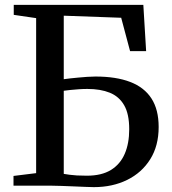

<svg xmlns="http://www.w3.org/2000/svg" viewBox="-20 -763 705 789"><path d="M365.5 6Q354 6 332 5Q310 4 283.8 3Q257.5 2 232.5 1Q207.5 0 190 0H35.5V-40L128.5 -51.5V-688.5L36.5 -702V-743H569L580.5 -553H514.5L478 -690L242 -698.5V-437.5Q252 -439 267.8 -440.8Q283.5 -442.5 301.8 -444.2Q320 -446 338.2 -447.2Q356.5 -448.5 372 -448.5Q457.5 -448.5 515.2 -426.2Q573 -404 602.5 -358.2Q632 -312.5 632 -241Q632 -164 597.5 -108.8Q563 -53.5 502.8 -23.8Q442.5 6 365.5 6ZM337 -41Q397.5 -41 435.8 -64.5Q474 -88 492.5 -130.8Q511 -173.5 511 -232Q511 -294.5 490.2 -330.5Q469.5 -366.5 431.2 -382Q393 -397.5 339 -397.5Q321.5 -397.5 303 -396.2Q284.5 -395 268.2 -393.2Q252 -391.5 242 -390V-48.5Q253.5 -46.5 266.2 -44.8Q279 -43 296.2 -42Q313.5 -41 337 -41Z"/></svg>

Font: Merriweather 60pt Medium
Style: Regular
Weight: 500
Version: Version 2.100